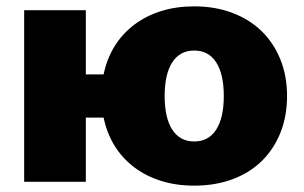

<svg xmlns="http://www.w3.org/2000/svg" viewBox="-20 -572 956 604"><path d="M56 0V-540H250V-338H306Q316 -387 340.5 -426.5Q365 -466 402 -494Q439 -522 486.5 -537Q534 -552 591 -552Q657 -552 711 -531.5Q765 -511 803 -474Q841 -437 862 -385Q883 -333 883 -270Q883 -206 862 -154Q841 -102 803 -65Q765 -28 711 -8Q657 12 591 12Q534 12 486.5 -3Q439 -18 402 -46Q365 -74 340.5 -113.5Q316 -153 306 -202H250V0ZM591 -127Q636 -127 660 -164Q684 -201 684 -270Q684 -339 660 -376Q636 -413 591 -413Q546 -413 522 -376Q498 -339 498 -270Q498 -201 522 -164Q546 -127 591 -127Z"/></svg>

Font: Geist Black
Style: Regular
Weight: 400
Designer: Basement.studio, Andrés Briganti, Mateo Zaragoza
Foundry: Basement.studio, Vercel, Andrés Briganti, Guido Ferreyra, Mateo Zaragoza
Version: Version 1.401